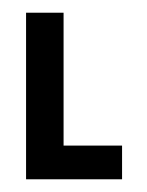

<svg xmlns="http://www.w3.org/2000/svg" viewBox="-20 -282 232 302"><path d="M80 -262H21V0H172V-53H80Z"/></svg>

Font: Hussar Tani
Style: Dwa
Weight: 700
Foundry: Cannot Into Space Fonts
Version: Version 0.92